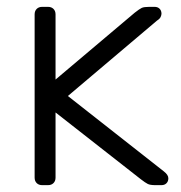

<svg xmlns="http://www.w3.org/2000/svg" viewBox="-20 -540 528 560"><path d="M103 0Q93 0 87 -6Q81 -12 81 -22V-498Q81 -508 87 -514Q93 -520 103 -520H120Q130 -520 136 -514Q142 -508 142 -498V-308L373 -503Q387 -514 393.5 -517Q400 -520 415 -520H431Q440 -520 445.5 -514.5Q451 -509 451 -500Q451 -496 448.5 -490.5Q446 -485 438 -480L178 -260L458 -40Q471 -30 471 -20Q471 -11 465.5 -5.5Q460 0 451 0H433Q418 0 411 -3.5Q404 -7 391 -17L142 -212V-22Q142 -12 136 -6Q130 0 120 0Z"/></svg>

Font: Rubik Light
Style: Regular
Weight: 300
Designer: Hubert and Fischer
Foundry: Hubert and Fischer
Version: Version 2.300;gftools[0.9.30]